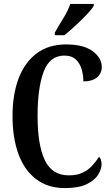

<svg xmlns="http://www.w3.org/2000/svg" viewBox="-20 -951 571 981"><path d="M312 10Q224 10 164 -36Q104 -82 74 -164.5Q44 -247 44 -358Q44 -468 75 -550Q106 -632 167 -678Q228 -724 318 -724Q407 -724 453.5 -689.5Q500 -655 500 -609Q500 -576 475.5 -555.5Q451 -535 406 -535Q406 -567 397 -597.5Q388 -628 367 -647.5Q346 -667 309 -667Q234 -667 203 -584.5Q172 -502 172 -358Q172 -210 209 -132.5Q246 -55 332 -55Q374 -55 402.5 -69Q431 -83 451 -104.5Q471 -126 486 -150Q492 -145 495.5 -134Q499 -123 499 -112Q499 -87 481.5 -58.5Q464 -30 423 -10Q382 10 312 10ZM260 -784Q280 -820 304 -858.5Q328 -897 339 -931H459V-921Q449 -904 423 -876.5Q397 -849 366 -820.5Q335 -792 309 -771H260Z"/></svg>

Font: Noto Serif Devanagari ExtraCondensed SemiBold
Style: Regular
Weight: 600
Width: 2
Designer: Universal Thirst, Indian Type Foundry and the Monotype Design Team
Foundry: Monotype Imaging Inc.
Version: Version 2.004; ttfautohint (v1.8.4.7-5d5b)